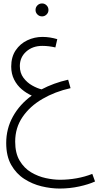

<svg xmlns="http://www.w3.org/2000/svg" viewBox="-20 -703 571 1113"><path d="M326 390Q275 390 221 377Q167 364 120.5 334Q74 304 45 253Q16 202 16 126Q16 43 55 -27.5Q94 -98 164 -149Q134 -162 106.5 -185Q79 -208 62 -241.5Q45 -275 45 -317Q45 -373 71 -411.5Q97 -450 138.5 -469.5Q180 -489 226 -489Q249 -489 270.5 -485.5Q292 -482 312 -476L301 -428Q284 -432 265 -434.5Q246 -437 225 -437Q169 -437 132 -404Q95 -371 95 -320Q95 -280 116 -252Q137 -224 166.5 -207.5Q196 -191 221 -185Q291 -222 375 -241L389 -192Q299 -172 226 -129.5Q153 -87 110.5 -24.5Q68 38 68 118Q68 185 94 228.5Q120 272 160.5 296Q201 320 245.5 329.5Q290 339 328 339Q376 339 424 330.5Q472 322 515 305L531 349Q494 366 439 378Q384 390 326 390ZM224 -608Q208 -608 197 -619Q186 -630 186 -645Q186 -661 197 -672Q208 -683 224 -683Q239 -683 250 -672Q261 -661 261 -645Q261 -630 250 -619Q239 -608 224 -608Z"/></svg>

Font: Noto Sans Arabic SemCond Light
Style: Regular
Weight: 300
Width: 4
Designer: Monotype Design Team, Nadine Chahine, Nizar Qandah and Khaled Hosny
Foundry: Monotype Imaging Inc.
Version: Version 2.012; ttfautohint (v1.8.4.7-5d5b)